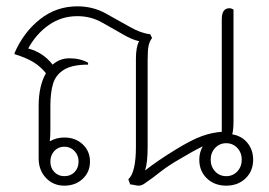

<svg xmlns="http://www.w3.org/2000/svg" viewBox="-20 -580 849 606"><path d="M779 -76Q779 -40 755 -17Q731 6 694 6Q657 6 633 -17Q609 -40 609 -76Q609 -99 620 -118Q594 -106 549 -79Q514 -59 490 -40.5Q466 -22 462 -19Q443 -5 434.5 0.5Q426 6 418 6Q413 6 404 4Q395 2 391 2L385 -14Q409 -36 409 -116V-395Q409 -431 419 -450Q396 -455 369 -471L302 -509Q267 -529 224 -529Q174 -529 134 -501Q94 -473 69 -427Q117 -414 146 -376Q169 -396 199 -396Q233 -396 258 -382V-376Q208 -376 182 -360Q156 -344 147.5 -316Q139 -288 139 -245V-171Q139 -146 137 -134Q158 -146 183 -146Q218 -146 241 -124.5Q264 -103 264 -70Q264 -37 241 -15.5Q218 6 183 6Q148 6 125 -18.5Q102 -43 102 -80V-245Q102 -309 125 -349Q107 -371 84.5 -384.5Q62 -398 26 -409V-413Q55 -479 106.5 -519.5Q158 -560 224 -560Q273 -560 313 -538L390 -495Q425 -475 454 -472L460 -460Q452 -450 449 -435.5Q446 -421 446 -391V-116Q446 -67 438 -42Q476 -72 533 -107Q585 -139 617.5 -150.5Q650 -162 680 -164V-519Q680 -554 704 -554Q710 -554 717 -550V-196Q717 -171 713 -156Q743 -151 761 -129Q779 -107 779 -76ZM743 -76Q743 -98 729 -113Q715 -128 694 -128Q673 -128 659 -113Q645 -98 645 -76Q645 -54 659 -39Q673 -24 694 -24Q715 -24 729 -39Q743 -54 743 -76ZM139 -70Q139 -50 151.5 -37Q164 -24 183 -24Q203 -24 215.5 -37Q228 -50 228 -70Q228 -90 215 -103.5Q202 -117 183 -117Q164 -117 151.5 -103.5Q139 -90 139 -70Z"/></svg>

Font: Thasadith
Style: Regular
Weight: 400
Designer: Cadson Demak Co.,Ltd.
Foundry: Cadson Demak Co.,Ltd.
Version: Version 1.000; ttfautohint (v1.6)